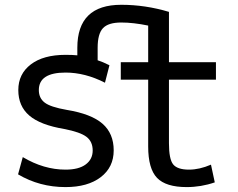

<svg xmlns="http://www.w3.org/2000/svg" viewBox="-20 -762 986 794"><path d="M678.7 -432.6V-169.9Q678.7 -103.5 696.3 -82Q713.9 -60.5 761.7 -60.5Q804.7 -60.5 852.5 -81.1L868.2 -7.8Q811.5 11.7 752 11.7Q666 11.7 629.4 -26.4Q592.8 -64.5 592.8 -156.2V-432.6H479.5V-504.9H592.8V-656.2Q531.2 -668.9 481.4 -668.9Q427.7 -668.9 405.8 -645.5Q383.8 -622.1 383.8 -564.5V-512.7Q403.3 -506.8 432.6 -492.2L414.1 -419.9Q332 -461.9 251 -461.9Q140.6 -461.9 140.6 -389.6Q140.6 -356.4 164.6 -337.9Q188.5 -319.3 255.9 -307.6Q357.4 -291 403.8 -250.5Q450.2 -210 450.2 -140.1Q450.2 -70.3 396.5 -29.3Q342.8 11.7 251 11.7Q143.6 11.7 54.7 -41L74.2 -112.3Q161.1 -60.5 251 -60.5Q305.7 -60.5 334.5 -82Q363.3 -103.5 363.3 -139.6Q363.3 -176.8 337.4 -196.3Q311.5 -215.8 246.1 -228.5Q146.5 -245.1 101.1 -284.2Q55.7 -323.2 55.7 -389.6Q55.7 -456.1 107.4 -495.6Q159.2 -535.2 251 -535.2Q280.3 -535.2 299.8 -533.2V-564.5Q299.8 -742.2 481.4 -742.2Q581.1 -742.2 678.7 -712.9V-504.9H873V-432.6Z"/></svg>

Font: Gen Shin Gothic Regular
Style: Regular
Weight: 400
Designer: [Source Han Sans]
Ryoko NISHIZUKA  (kana & ideographs); Paul D. Hunt (Latin, Greek & Cyrillic); Wenlong ZHANG  (bopomofo
Version: Version 1.002.20150607